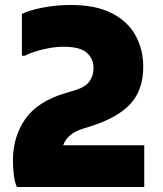

<svg xmlns="http://www.w3.org/2000/svg" viewBox="-20 -752 656 772"><path d="M48 0Q39 -18 35.5 -49.5Q32 -81 32 -108Q32 -201 81 -272.5Q130 -344 244 -378L284 -390Q323 -402 339.5 -424.5Q356 -447 356 -478Q356 -516 329 -540Q302 -564 236 -564Q206 -564 174.5 -558Q143 -552 117.5 -543.5Q92 -535 80 -528H68V-696Q98 -711 152.5 -721.5Q207 -732 264 -732Q366 -732 430.5 -698.5Q495 -665 525.5 -608.5Q556 -552 556 -484Q556 -391 505 -335Q454 -279 344 -244L312 -234Q251 -215 234 -168H560V0Z"/></svg>

Font: Kufam Black
Style: Regular
Weight: 900
Designer: Wael Morcos, Artur Schmal
Foundry: Original Type
Version: Version 1.301; ttfautohint (v1.8.3)